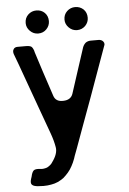

<svg xmlns="http://www.w3.org/2000/svg" viewBox="-62 -781 689 1029"><g transform="rotate(-5 283.0 -266.0)"><path d="M172.9 -612.3Q147.5 -612.3 128.9 -630.9Q110.4 -649.4 110.4 -673.8Q110.4 -701.2 128.9 -718.8Q147.5 -736.3 172.9 -736.3Q200.2 -736.3 217.8 -718.8Q235.4 -701.2 235.4 -673.8Q235.4 -649.4 217.8 -630.9Q200.2 -612.3 172.9 -612.3ZM381.8 -612.3Q356.4 -612.3 337.9 -630.9Q319.3 -649.4 319.3 -673.8Q319.3 -701.2 337.9 -718.8Q356.4 -736.3 381.8 -736.3Q408.2 -736.3 426.8 -718.8Q444.3 -701.2 444.3 -673.8Q444.3 -649.4 426.8 -630.9Q408.2 -612.3 381.8 -612.3ZM100.6 -550.8Q85.9 -550.8 56.6 -550.8Q40 -550.8 34.2 -540Q30.3 -534.2 30.3 -527.3Q30.3 -521.5 32.2 -514.6Q41 -491.2 53.7 -457Q66.4 -421.9 81.1 -380.9Q108.4 -303.7 139.6 -218.8Q170.9 -132.8 192.4 -73.2Q207 -33.2 212.9 2Q219.7 37.1 186.5 82Q184.6 85.9 181.6 88.9Q178.7 91.8 175.8 94.7Q167 102.5 157.2 107.4Q146.5 111.3 134.8 112.3Q130.9 112.3 126 112.3Q121.1 112.3 116.2 111.3Q97.7 109.4 87.9 114.3Q79.1 119.1 73.2 137.7Q71.3 142.6 70.3 149.4Q68.4 155.3 66.4 161.1Q60.5 180.7 66.4 189.5Q72.3 198.2 88.9 201.2Q98.6 203.1 108.4 203.1Q118.2 204.1 129.9 204.1Q152.3 204.1 171.9 200.2Q190.4 197.3 208 189.5Q224.6 181.6 239.3 170.9Q252.9 159.2 265.6 144.5Q278.3 129.9 288.1 111.3Q297.9 93.8 305.7 72.3Q305.7 72.3 310.5 57.6Q316.4 43.9 325.2 18.6Q341.8 -26.4 368.2 -99.6Q395.5 -173.8 423.8 -251Q452.1 -331.1 478.5 -403.3Q504.9 -475.6 518.6 -514.6Q521.5 -520.5 521.5 -525.4Q521.5 -533.2 515.6 -540Q506.8 -549.8 491.2 -549.8Q477.5 -549.8 450.2 -549.8Q434.6 -549.8 422.9 -542Q412.1 -533.2 406.2 -518.6Q393.6 -479.5 371.1 -411.1Q348.6 -341.8 327.1 -275.4Q316.4 -242.2 275.4 -241.2Q234.4 -239.3 223.6 -273.4Q202.1 -339.8 178.7 -409.2Q156.2 -479.5 143.6 -518.6Q143.6 -518.6 144.5 -518.6Q137.7 -539.1 129.9 -544.9Q121.1 -550.8 100.6 -550.8Z"/></g></svg>

Font: DeepSea
Style: Medium
Weight: 500
Designer: Stem
Version: Version 3.019;git-0a5106e0b